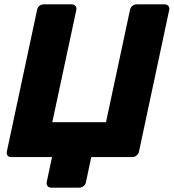

<svg xmlns="http://www.w3.org/2000/svg" viewBox="-20 -720 796 880"><path d="M214.5 140Q203.9 140 198.1 132.8Q192.4 125.5 194 114.9L218.4 0H30.8Q20.1 0 14.7 -7.2Q9.3 -14.5 11.3 -25.1L150 -674.9Q152 -686.1 160.6 -693.1Q169.1 -700 179.8 -700H309Q320 -700 325.9 -692.8Q331.9 -685.5 329.9 -674.9L219.7 -160H465.8L575.9 -674.9Q577.9 -685.5 586.4 -692.8Q595 -700 605.6 -700H734.9Q745.9 -700 751.8 -692.8Q757.7 -685.5 755.7 -674.9L617 -25.1Q615 -14.5 605.9 -7.2Q596.9 0 585.9 0H398.2L373.9 114.9Q372.2 125.5 363.5 132.8Q354.7 140 343.7 140Z"/></svg>

Font: Rubik Light
Style: Italic
Weight: 300
Italic angle: -12°
Designer: Hubert and Fischer
Foundry: Hubert and Fischer
Version: Version 2.300;gftools[0.9.30]